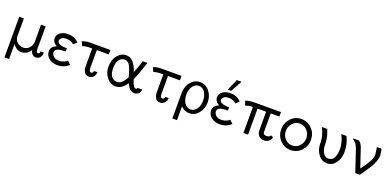

<svg xmlns="http://www.w3.org/2000/svg" viewBox="2 -1684 5788 2840"><g transform="rotate(20 2896.0 -264.0)"><path d="M43 166V-473H115L116 -472V-217Q116 -215 115.5 -210.5Q115 -206 115 -205Q115 -141 156 -102.5Q197 -64 251 -64Q308 -64 347 -105.5Q386 -147 386 -216V-473H458L459 -472V-189Q459 -182 458 -159.5Q457 -137 457.5 -124Q458 -111 460 -94Q462 -77 469 -68.5Q476 -60 487 -60Q499 -60 506.5 -68Q514 -76 514 -90V-99H565Q566 -93 566 -82Q566 -53 545 -24Q524 5 475 9Q464 8 454 5.5Q444 3 437 -2Q430 -7 424 -11.5Q418 -16 413.5 -23Q409 -30 405.5 -35Q402 -40 399.5 -47.5Q397 -55 396 -58.5Q395 -62 393 -69L391 -76Q377 -52 358 -34.5Q339 -17 321.5 -9Q304 -1 289.5 3Q275 7 264.5 8Q254 9 253 9Q249 8 239 7.5Q229 7 224 7Q158 -6 116 -72V166Z M628 -143Q628 -219 715 -252Q694 -265 683 -273Q672 -281 657.5 -304Q643 -327 643 -355Q643 -411 692.5 -445.5Q742 -480 812 -480Q906 -480 967 -424L981 -411L932 -362L930 -363Q928 -364 928 -365Q880 -405 820 -405Q752 -410 725 -372Q712 -357 712 -343Q712 -276 863 -276V-224H852Q733 -224 708 -187Q699 -172 699 -152Q701 -125 720.5 -101Q740 -77 775 -67Q793 -61 819 -63Q843 -63 864 -68Q885 -73 898 -79.5Q911 -86 921 -92.5Q931 -99 936.5 -104.5Q942 -110 943 -110L993 -61Q921 8 814 8Q736 8 682 -35.5Q628 -79 628 -143Z M1036 -449Q1091 -472 1163 -472H1478V-402H1290V-187Q1290 -183 1289.5 -157Q1289 -131 1289.5 -120.5Q1290 -110 1293 -92.5Q1296 -75 1304 -67.5Q1312 -60 1325 -60Q1342 -60 1350.5 -74Q1359 -88 1359 -98H1411Q1409 -49 1380 -20.5Q1351 8 1314 8Q1263 8 1240.5 -29Q1218 -66 1217 -112V-194V-402Q1176 -402 1146 -399.5Q1116 -397 1103.5 -394Q1091 -391 1079.5 -387.5Q1068 -384 1065 -383Z M1731 -480Q1851 -480 1916 -282Q1931 -319 1956.5 -392Q1982 -465 1986 -480H2059Q2000 -296 1954 -196Q1950 -188 1950 -182Q1950 -176 1956 -164Q1990 -62 2026 -62Q2043 -62 2048 -83H2121Q2119 -39 2091 -15.5Q2063 8 2027 8Q1997 8 1972 -8.5Q1947 -25 1934.5 -44.5Q1922 -64 1912 -82.5Q1902 -101 1901 -102Q1828 8 1732 8Q1650 8 1592.5 -62Q1535 -132 1535 -236Q1535 -340 1592 -410Q1649 -480 1731 -480ZM1608 -236Q1608 -141 1644.5 -101Q1681 -61 1730 -61Q1802 -61 1868 -177Q1868 -178 1868.5 -182Q1869 -186 1870 -187Q1870 -188 1859 -228Q1847 -268 1842 -283Q1837 -298 1824 -329.5Q1811 -361 1800 -374Q1789 -387 1771 -399Q1753 -411 1731 -411Q1715 -411 1705 -409Q1663 -400 1635.5 -359Q1608 -318 1608 -236Z M2156 -449Q2211 -472 2283 -472H2598V-402H2410V-187Q2410 -183 2409.5 -157Q2409 -131 2409.5 -120.5Q2410 -110 2413 -92.5Q2416 -75 2424 -67.5Q2432 -60 2445 -60Q2462 -60 2470.5 -74Q2479 -88 2479 -98H2531Q2529 -49 2500 -20.5Q2471 8 2434 8Q2383 8 2360.5 -29Q2338 -66 2337 -112V-194V-402Q2296 -402 2266 -399.5Q2236 -397 2223.5 -394Q2211 -391 2199.5 -387.5Q2188 -384 2185 -383Z M2686 166V-221Q2686 -308 2716 -366Q2741 -413 2785 -446.5Q2829 -480 2890 -480Q2979 -480 3037.5 -407.5Q3096 -335 3096 -236Q3096 -138 3038 -65Q2980 8 2891 8Q2817 8 2759 -50V166ZM2759 -235Q2759 -163 2793.5 -107Q2828 -51 2892 -51Q2949 -51 2986 -104Q3023 -157 3023 -237Q3023 -312 2987.5 -367Q2952 -422 2891 -422Q2833 -422 2796 -368.5Q2759 -315 2759 -235Z M3183 -143Q3183 -219 3270 -252Q3249 -265 3238 -273Q3227 -281 3212.5 -304Q3198 -327 3198 -355Q3198 -411 3247.5 -445.5Q3297 -480 3367 -480Q3461 -480 3522 -424L3536 -411L3487 -362L3485 -363Q3483 -364 3483 -365Q3435 -405 3375 -405Q3307 -410 3280 -372Q3267 -357 3267 -343Q3267 -276 3418 -276V-224H3407Q3288 -224 3263 -187Q3254 -172 3254 -152Q3256 -125 3275.5 -101Q3295 -77 3330 -67Q3348 -61 3374 -63Q3398 -63 3419 -68Q3440 -73 3453 -79.5Q3466 -86 3476 -92.5Q3486 -99 3491.5 -104.5Q3497 -110 3498 -110L3548 -61Q3476 8 3369 8Q3291 8 3237 -35.5Q3183 -79 3183 -143ZM3309 -515 3389 -694H3463L3363 -515Z M3608 -450Q3665 -472 3763 -472H4164V-402H4028V-107Q4030 -66 4083 -66Q4098 -66 4109 -69.5Q4120 -73 4126 -77.5Q4132 -82 4135.5 -86.5Q4139 -91 4141 -94L4142 -98Q4167 -87 4179 -84Q4175 -41 4142.5 -16.5Q4110 8 4069 8Q4017 8 3986.5 -24Q3956 -56 3955 -112V-227V-402H3820V8H3747V-402Q3695 -402 3631 -382Z M4253 -236Q4253 -335 4320 -407.5Q4387 -480 4487 -480Q4583 -480 4652 -409Q4721 -338 4721 -236Q4721 -137 4653.5 -64.5Q4586 8 4487 8Q4390 8 4321.5 -63Q4253 -134 4253 -236ZM4326 -236Q4326 -167 4371.5 -115.5Q4417 -64 4487 -64Q4556 -64 4602 -115.5Q4648 -167 4648 -236Q4648 -305 4602 -356.5Q4556 -408 4487 -408Q4418 -408 4372 -357Q4326 -306 4326 -236Z M4809 -472H4892Q4907 -436 4917.5 -400.5Q4928 -365 4932.5 -333.5Q4937 -302 4939 -282Q4941 -262 4941.5 -237.5Q4942 -213 4942 -211Q4948 -155 4976.5 -110Q5005 -65 5058 -65Q5114 -65 5145 -122Q5172 -178 5170 -261Q5170 -362 5113 -472H5195Q5249 -359 5249 -239Q5249 -136 5195.5 -64Q5142 8 5058 8Q4980 8 4930.5 -53Q4881 -114 4870 -197Q4869 -203 4867.5 -254.5Q4866 -306 4853.5 -353.5Q4841 -401 4809 -472Z M5292 -472H5392Q5404 -462 5413 -451.5Q5422 -441 5427.5 -434Q5433 -427 5438 -416.5Q5443 -406 5445 -401.5Q5447 -397 5451 -385.5Q5455 -374 5456 -371Q5481 -303 5551 -89Q5558 -100 5579.5 -128.5Q5601 -157 5620 -185.5Q5639 -214 5653 -240Q5690 -307 5690 -360Q5690 -368 5674 -472H5748Q5762 -386 5762 -369Q5762 -323 5740.5 -267.5Q5719 -212 5696.5 -176Q5674 -140 5632.5 -80.5Q5591 -21 5578 0H5505L5392 -335Q5386 -352 5381 -364.5Q5376 -377 5369.5 -388Q5363 -399 5359.5 -405Q5356 -411 5347 -421Q5338 -431 5333.5 -435Q5329 -439 5314.5 -452Q5300 -465 5292 -472Z"/></g></svg>

Font: Coval
Style: ExtraLight
Weight: 250
Foundry: Context Ltd
Version: Version 001.000